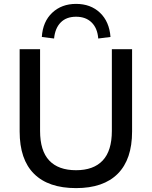

<svg xmlns="http://www.w3.org/2000/svg" viewBox="-20 -958 780 987"><path d="M371 9Q229 9 155 -64.5Q81 -138 81 -282V-705H186V-285Q186 -183 233 -133Q280 -83 371 -83Q461 -83 508 -133Q555 -183 555 -285V-705H659V-282Q659 -139 585.5 -65Q512 9 371 9ZM258 -760 195 -768Q200 -847 248.5 -892.5Q297 -938 371 -938Q446 -938 494 -892.5Q542 -847 548 -768L485 -760Q481 -813 451 -842.5Q421 -872 371 -872Q321 -872 292 -842.5Q263 -813 258 -760Z"/></svg>

Font: Nunito Sans 11pt SemiBold
Style: Regular
Weight: 600
Version: Version 3.101;gftools[0.9.27]